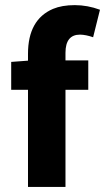

<svg xmlns="http://www.w3.org/2000/svg" viewBox="-20 -733 412 753"><path d="M236.8 -525.9V-496.1H326.2V-380.9H236.8V0H89.8V-380.9H23.9V-490.2L89.8 -495.1V-522Q89.8 -656.2 188 -698.2Q223.1 -712.9 273.2 -712.9Q323.2 -712.9 372.1 -694.8L345.2 -586.9Q317.4 -596.7 293.9 -597.2Q236.8 -597.2 236.8 -525.9Z"/></svg>

Font: SourceSansPro-Bold
Style: Bold
Weight: 700
Designer: Paul D. Hunt
Foundry: Adobe Systems Incorporated
Version: Version 1.050;PS Version 1.000;hotconv 1.0.70;makeotf.lib2.5